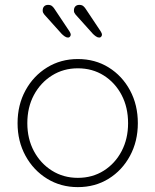

<svg xmlns="http://www.w3.org/2000/svg" viewBox="-20 -757 637 787"><path d="M545 -252Q545 -178 513 -118.5Q481 -59 425.5 -24.5Q370 10 299 10Q229 10 173 -24.5Q117 -59 84.5 -118.5Q52 -178 52 -252Q52 -327 84.5 -386.5Q117 -446 173 -480.5Q229 -515 299 -515Q370 -515 425.5 -480.5Q481 -446 513 -386.5Q545 -327 545 -252ZM505 -252Q505 -317 478.5 -367.5Q452 -418 405.5 -447.5Q359 -477 299 -477Q240 -477 193 -447.5Q146 -418 119 -367.5Q92 -317 92 -252Q92 -188 119 -137.5Q146 -87 193 -57.5Q240 -28 299 -28Q359 -28 405.5 -57.5Q452 -87 478.5 -137.5Q505 -188 505 -252ZM387 -603Q380 -603 373 -608Q366 -613 361 -618L290 -697Q287 -701 285 -704.5Q283 -708 283 -714Q283 -725 289 -731Q295 -737 305 -737Q316 -737 322 -731.5Q328 -726 331 -721L393 -628Q398 -620 398 -615Q398 -611 395 -607Q392 -603 387 -603ZM259 -603Q252 -603 245 -608Q238 -613 233 -618L162 -697Q159 -701 157 -704.5Q155 -708 155 -714Q155 -725 161 -731Q167 -737 177 -737Q188 -737 194 -731.5Q200 -726 203 -721L265 -628Q270 -620 270 -615Q270 -611 267 -607Q264 -603 259 -603Z"/></svg>

Font: Quicksand Light Light
Style: Regular
Weight: 300
Version: Version 3.006